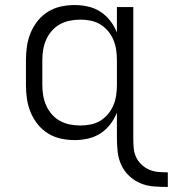

<svg xmlns="http://www.w3.org/2000/svg" viewBox="-20 -548 686 762"><path d="M646 194Q619 194 591.5 192Q564 190 539 180Q514 170 493.5 151Q473 132 461.5 107Q450 82 447 54.5Q444 27 444 0V-101Q434 -76 417.5 -54.5Q401 -33 378.5 -18.5Q356 -4 329.5 2Q303 8 276 8Q248 8 221 2Q194 -4 170.5 -18.5Q147 -33 129.5 -55Q112 -77 101.5 -102.5Q91 -128 87 -155Q83 -182 83 -210V-310Q83 -338 87 -365Q91 -392 101.5 -417.5Q112 -443 129.5 -465Q147 -487 170.5 -501.5Q194 -516 221 -522Q248 -528 276 -528Q303 -528 329.5 -522Q356 -516 378.5 -501.5Q401 -487 417.5 -465.5Q434 -444 444 -419V-520H509V0Q509 19 510.5 38Q512 57 519.5 74Q527 91 541 104.5Q555 118 572.5 125.5Q590 133 609 134.5Q628 136 646 136ZM299 -50Q320 -50 340 -54Q360 -58 377.5 -68.5Q395 -79 408.5 -95Q422 -111 430 -130Q438 -149 441 -169.5Q444 -190 444 -210V-310Q444 -330 441 -350.5Q438 -371 430 -390Q422 -409 408.5 -425Q395 -441 377.5 -451.5Q360 -462 340 -466Q320 -470 299 -470Q278 -470 257.5 -466Q237 -462 218.5 -452Q200 -442 186 -426Q172 -410 163.5 -391Q155 -372 151.5 -351.5Q148 -331 148 -310V-210Q148 -189 151.5 -168.5Q155 -148 163.5 -129Q172 -110 186 -94Q200 -78 218.5 -68Q237 -58 257.5 -54Q278 -50 299 -50Z"/></svg>

Font: Iosevka Custom Light Extended
Style: Regular
Weight: 300
Width: 7
Monospace: yes
Designer: Belleve Invis
Foundry: Belleve Invis
Version: Version 11.2.4; ttfautohint (v1.8.4)